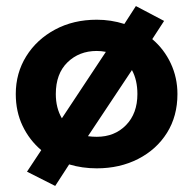

<svg xmlns="http://www.w3.org/2000/svg" viewBox="-20 -544 640 633"><path d="M162 69 69 22 116 -49Q77 -82 54.5 -129Q32 -176 32 -234Q32 -303 66.5 -358.5Q101 -414 161.5 -446.5Q222 -479 299 -479Q346 -479 390 -465L428 -524L521 -475L482 -415Q521 -382 543 -335Q565 -288 565 -234Q565 -161 530.5 -106Q496 -51 435.5 -20Q375 11 299 11Q251 11 208 -2ZM164 -234Q164 -188 184 -154L329 -373Q314 -376 299 -376Q241 -376 202.5 -338.5Q164 -301 164 -234ZM299 -93Q358 -93 395.5 -131.5Q433 -170 433 -234Q433 -280 415 -313L270 -95Q284 -93 299 -93Z"/></svg>

Font: Inconsolata Expanded ExtraBold
Style: Regular
Weight: 800
Width: 7
Monospace: yes
Designer: Raph Levien, Cyreal, Brenton Simpson
Foundry: Raph Levien, Cyreal, Google
Version: Version 3.001; ttfautohint (v1.8.2.53-6de2)